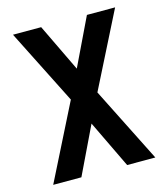

<svg xmlns="http://www.w3.org/2000/svg" viewBox="-110 -822 796 908"><g transform="rotate(-15 288.0 -367.5)"><path d="M38 0H176L288 -233L400 0H538L353 -368L538 -735H400L288 -502L176 -735H38L223 -368Z"/></g></svg>

Font: Iosevka Sparkle
Style: Bold
Weight: 700
Designer: Belleve Invis
Foundry: Belleve Invis
Version: Version 4.5.0; ttfautohint (v1.8.3)